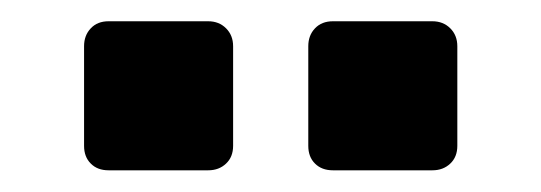

<svg xmlns="http://www.w3.org/2000/svg" viewBox="-20 -764 499 177"><path d="M286.9 -607Q276.6 -607 270.4 -613.2Q264.2 -619.3 264.2 -629.6V-721.4Q264.2 -731.4 270.4 -737.9Q276.6 -744.4 286.9 -744.4H378.6Q388.6 -744.4 395.1 -737.9Q401.6 -731.4 401.6 -721.4V-629.6Q401.6 -619.3 395.1 -613.2Q388.6 -607 378.6 -607ZM80.1 -607Q69.8 -607 63.7 -613.2Q57.5 -619.3 57.5 -629.6V-721.4Q57.5 -731.4 63.7 -737.9Q69.8 -744.4 80.1 -744.4H171.9Q181.9 -744.4 188.4 -737.9Q194.9 -731.4 194.9 -721.4V-629.6Q194.9 -619.3 188.4 -613.2Q181.9 -607 171.9 -607Z"/></svg>

Font: Rubik Light
Style: Regular
Weight: 300
Designer: Hubert and Fischer
Foundry: Hubert and Fischer
Version: Version 2.300;gftools[0.9.30]